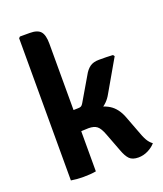

<svg xmlns="http://www.w3.org/2000/svg" viewBox="-137 -827 787 925"><g transform="rotate(-20 256.5 -364.5)"><path d="M196.5 0Q183 2.5 166 3.8Q149 5 131.5 5Q97 5 68.5 0V-729L75 -735.5H125.5Q165 -735.5 180.8 -717.2Q196.5 -699 196.5 -655ZM453 -115Q465 -80.5 475.5 -62.2Q486 -44 501 -33.5Q486 -16 462.2 -4.2Q438.5 7.5 413 7.5Q382.5 7.5 367.5 -7.8Q352.5 -23 340.5 -56.5L305.5 -148.5Q292.5 -184 277.2 -195.8Q262 -207.5 234.5 -207.5Q216.5 -207.5 201 -206.2Q185.5 -205 168.5 -202.5L130 -198V-290H276Q330.5 -290 367.5 -267.2Q404.5 -244.5 423.5 -193ZM379 -330Q357.5 -290.5 321 -271.8Q284.5 -253 230 -253H145V-313L220.5 -315Q230.5 -315 236 -318.2Q241.5 -321.5 247 -331L316.5 -449.5Q329.5 -474 347.2 -487Q365 -500 394 -500Q414.5 -500 431 -499.8Q447.5 -499.5 465.5 -498.5L471.5 -490.5Z"/></g></svg>

Font: Signika SemiBold
Style: Regular
Weight: 600
Designer: Anna Giedry
Foundry: Anna Giedry
Version: Version 2.001